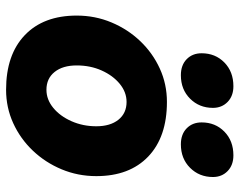

<svg xmlns="http://www.w3.org/2000/svg" viewBox="-100 -690 806 647"><g transform="rotate(90 303.5 -367.0)"><path d="M33 -222Q33 -284 56 -339Q79 -394 119 -436Q159 -478 211.5 -502Q264 -526 324 -526Q442 -526 508 -463Q574 -400 574 -288Q574 -226 551 -171Q528 -116 488 -74Q448 -32 395.5 -8Q343 16 283 16Q165 16 99 -47Q33 -110 33 -222ZM283 -120Q316 -120 344 -143Q372 -166 389 -204.5Q406 -243 406 -288Q406 -335 384 -362.5Q362 -390 324 -390Q291 -390 263 -367Q235 -344 218 -306Q201 -268 201 -222Q201 -175 223 -147.5Q245 -120 283 -120ZM234 -573Q200 -573 180 -592.5Q160 -612 160 -643Q160 -689 191 -719.5Q222 -750 271 -750Q304 -750 324 -730.5Q344 -711 344 -681Q344 -635 313 -604Q282 -573 234 -573ZM467 -573Q433 -573 413 -592.5Q393 -612 393 -643Q393 -689 424 -719.5Q455 -750 504 -750Q537 -750 557 -730.5Q577 -711 577 -681Q577 -635 546 -604Q515 -573 467 -573Z"/></g></svg>

Font: Wix Madefor Text ExtraBold
Style: Italic
Weight: 800
Italic angle: -12°
Designer: Dalton Maag Ltd
Foundry: Dalton Maag Ltd
Version: Version 3.100